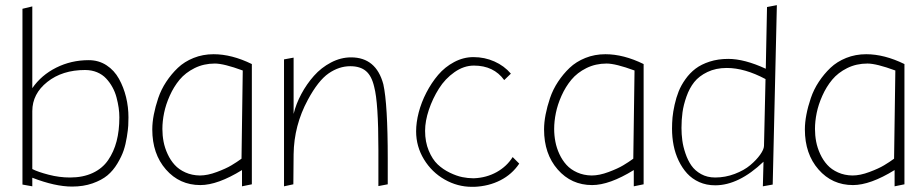

<svg xmlns="http://www.w3.org/2000/svg" viewBox="-20 -723 3577 743"><path d="M323.2 -490.2Q255.4 -490.2 197.5 -461.2Q139.6 -432.1 105 -381.8V-698.2L66.9 -689V-8.8L105 -2V-35.2Q193.4 -1 258.8 -1Q302.7 -1 338.1 -13.4Q373.5 -25.9 395.8 -44.4Q418 -63 434.3 -90.3Q450.7 -117.7 458.5 -140.9Q466.3 -164.1 470.9 -193.1Q475.6 -222.2 476.3 -237.1Q477.1 -252 477.1 -269Q477.1 -309.1 467.8 -347.2Q458.5 -385.3 440.4 -418Q422.4 -450.7 392.1 -470.5Q361.8 -490.2 323.2 -490.2ZM251 -36.1Q209.5 -36.1 168.2 -46.9Q127 -57.6 105 -68.8V-293Q105 -359.9 163.1 -406Q221.2 -452.1 309.1 -452.1Q334.5 -452.1 355.5 -443.4Q376.5 -434.6 390.6 -419.4Q404.8 -404.3 415 -385.7Q425.3 -367.2 430.9 -345.9Q436.5 -324.7 439.2 -305.9Q441.9 -287.1 441.9 -269Q441.9 -217.8 431.2 -176.5Q420.4 -135.3 398.4 -103.3Q376.5 -71.3 338.9 -53.7Q301.3 -36.1 251 -36.1Z M954.6 -475.1Q877 -513.2 806.6 -513.2Q765.1 -513.2 729.2 -498.8Q693.4 -484.4 668.2 -460.4Q643.1 -436.5 623.3 -406.5Q603.5 -376.5 592.3 -343.3Q581.1 -310.1 575.2 -279.5Q569.3 -249 569.3 -222.2Q569.3 -127.4 622.1 -67.1Q674.8 -6.8 755.4 -6.8Q822.3 -6.8 916.5 -64.9V-2L954.6 -9.8ZM753.4 -43.9Q722.7 -44.4 697.5 -55.7Q672.4 -66.9 656 -85Q639.6 -103 628.7 -126.7Q617.7 -150.4 613 -174.8Q608.4 -199.2 608.4 -224.1Q608.4 -253.4 615 -285.9Q621.6 -318.4 637 -352.8Q652.3 -387.2 675 -414.6Q697.8 -441.9 733.2 -459.5Q768.6 -477.1 811.5 -477.1Q846.2 -477.1 919.4 -450.2L914.6 -108.9Q896.5 -95.7 875.7 -83.3Q855 -70.8 819.1 -57.4Q783.2 -43.9 753.4 -43.9Z M1116.2 -500 1079.1 -493.2V-2L1115.2 -9.8L1116.2 -126Q1117.7 -237.8 1171.4 -336.9Q1211.4 -411.1 1251.7 -439Q1292 -466.8 1335.4 -466.8Q1374 -466.8 1396.2 -448Q1418.5 -429.2 1428.2 -386.2Q1444.3 -325.7 1444.3 -144V-2.9L1480.5 -9.8V-108.9Q1480.5 -319.8 1463.4 -397Q1435.5 -501 1338.4 -501Q1298.8 -501 1261 -481.2Q1223.1 -461.4 1194.8 -429.4Q1166.5 -397.5 1146 -359.1Q1125.5 -320.8 1116.2 -282.2Z M1814.9 -33.2H1810.1Q1791 -33.2 1769 -37.6Q1747.1 -42 1720.7 -54.7Q1694.3 -67.4 1673.8 -86.7Q1653.3 -106 1639.2 -139.9Q1625 -173.8 1625 -216.8Q1625 -254.4 1639.6 -298.1Q1654.3 -341.8 1678.5 -380.1Q1702.6 -418.5 1738.8 -443.8Q1774.9 -469.2 1814 -469.2Q1890.6 -469.2 1931.2 -413.1L1957 -438Q1931.2 -468.3 1893.3 -485.1Q1855.5 -502 1812 -502Q1773.4 -502 1737.5 -482.9Q1701.7 -463.9 1675.5 -433.1Q1649.4 -402.3 1629.9 -364.5Q1610.4 -326.7 1600.3 -287.8Q1590.3 -249 1590.3 -214.8Q1590.3 -156.2 1620.6 -106.4Q1650.9 -56.6 1700.7 -28.3Q1750.5 0 1806.2 0H1815.9Q1871.6 -2.4 1916.5 -25.4Q1961.4 -48.3 1989.3 -89.8L1963.9 -115.2Q1941.4 -79.1 1902.1 -57.1Q1862.8 -35.2 1814.9 -33.2Z M2470.7 -475.1Q2393.1 -513.2 2322.8 -513.2Q2281.2 -513.2 2245.4 -498.8Q2209.5 -484.4 2184.3 -460.4Q2159.2 -436.5 2139.4 -406.5Q2119.6 -376.5 2108.4 -343.3Q2097.2 -310.1 2091.3 -279.5Q2085.4 -249 2085.4 -222.2Q2085.4 -127.4 2138.2 -67.1Q2190.9 -6.8 2271.5 -6.8Q2338.4 -6.8 2432.6 -64.9V-2L2470.7 -9.8ZM2269.5 -43.9Q2238.8 -44.4 2213.6 -55.7Q2188.5 -66.9 2172.1 -85Q2155.8 -103 2144.8 -126.7Q2133.8 -150.4 2129.2 -174.8Q2124.5 -199.2 2124.5 -224.1Q2124.5 -253.4 2131.1 -285.9Q2137.7 -318.4 2153.1 -352.8Q2168.5 -387.2 2191.2 -414.6Q2213.9 -441.9 2249.3 -459.5Q2284.7 -477.1 2327.6 -477.1Q2362.3 -477.1 2435.5 -450.2L2430.7 -108.9Q2412.6 -95.7 2391.8 -83.3Q2371.1 -70.8 2335.2 -57.4Q2299.3 -43.9 2269.5 -43.9Z M2948.2 -695.8 2943.4 -457Q2860.8 -495.1 2798.3 -495.1Q2758.8 -495.1 2726.3 -484.6Q2693.8 -474.1 2671.6 -457.3Q2649.4 -440.4 2632.6 -416.7Q2615.7 -393.1 2606.2 -369.1Q2596.7 -345.2 2590.6 -317.6Q2584.5 -290 2582.5 -268.6Q2580.6 -247.1 2580.6 -225.1Q2580.6 -191.9 2586.7 -160.6Q2592.8 -129.4 2606.2 -101.3Q2619.6 -73.2 2638.9 -52Q2658.2 -30.8 2686 -18.3Q2713.9 -5.9 2747.6 -5.9Q2838.9 -5.9 2934.6 -97.2L2932.1 -2L2970.2 -8.8L2986.3 -703.1ZM2936.5 -158.2Q2936 -144.5 2921.6 -124.3Q2907.2 -104 2883.5 -84Q2859.9 -64 2823.2 -50Q2786.6 -36.1 2747.6 -36.1Q2716.8 -36.1 2693.1 -49.3Q2669.4 -62.5 2655.5 -82.5Q2641.6 -102.5 2632.6 -129.2Q2623.5 -155.8 2620.4 -179.7Q2617.2 -203.6 2617.2 -228Q2617.2 -259.3 2621.1 -288.1Q2625 -316.9 2636.5 -349.4Q2647.9 -381.8 2666.5 -405.3Q2685.1 -428.7 2717.5 -444.3Q2750 -460 2792.5 -460Q2861.8 -460 2942.4 -417Z M3480 -475.1Q3402.3 -513.2 3332 -513.2Q3290.5 -513.2 3254.6 -498.8Q3218.8 -484.4 3193.6 -460.4Q3168.5 -436.5 3148.7 -406.5Q3128.9 -376.5 3117.7 -343.3Q3106.4 -310.1 3100.6 -279.5Q3094.7 -249 3094.7 -222.2Q3094.7 -127.4 3147.5 -67.1Q3200.2 -6.8 3280.8 -6.8Q3347.7 -6.8 3441.9 -64.9V-2L3480 -9.8ZM3278.8 -43.9Q3248 -44.4 3222.9 -55.7Q3197.8 -66.9 3181.4 -85Q3165 -103 3154.1 -126.7Q3143.1 -150.4 3138.4 -174.8Q3133.8 -199.2 3133.8 -224.1Q3133.8 -253.4 3140.4 -285.9Q3147 -318.4 3162.4 -352.8Q3177.7 -387.2 3200.4 -414.6Q3223.1 -441.9 3258.5 -459.5Q3293.9 -477.1 3336.9 -477.1Q3371.6 -477.1 3444.8 -450.2L3439.9 -108.9Q3421.9 -95.7 3401.1 -83.3Q3380.4 -70.8 3344.5 -57.4Q3308.6 -43.9 3278.8 -43.9Z"/></svg>

Font: Comic Neue Angular Light
Style: Regular
Weight: 300
Designer: Craig Rozynski
Foundry: Craig Rozynski
Version: Version 2.003